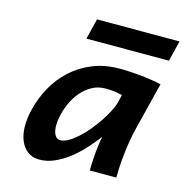

<svg xmlns="http://www.w3.org/2000/svg" viewBox="-105 -799 876 910"><g transform="rotate(15 332.5 -344.5)"><path d="M466.8 -384.8Q457 -387.2 436 -390.9Q415 -394.5 383.8 -394.5Q347.2 -394.5 317.4 -377.4Q287.6 -360.4 265.1 -333.5Q242.7 -306.6 228.3 -273.2Q213.9 -239.7 207.5 -207Q203.1 -185.1 203.1 -165.5Q203.1 -137.7 212.2 -120.1Q221.2 -102.5 240.2 -102.5Q258.3 -102.5 280.3 -115.2Q302.2 -127.9 325 -148.7Q347.7 -169.4 369.4 -195.8Q391.1 -222.2 409.4 -249.8Q427.7 -277.3 440.9 -303.7Q454.1 -330.1 459 -350.6ZM412.6 0Q412.6 -10.7 413.1 -26.1Q413.6 -41.5 414.6 -58.8Q415.5 -76.2 417.2 -94.7Q418.9 -113.3 421.9 -131.3L427.7 -168.9Q404.3 -137.7 375.2 -105.5Q346.2 -73.2 312.7 -47.1Q279.3 -21 242.4 -4.4Q205.6 12.2 167.5 12.2Q143.6 12.2 124 2.9Q104.5 -6.3 90.6 -24.2Q76.7 -42 68.8 -67.6Q61 -93.3 61 -126Q61 -144.5 63.7 -165.3Q66.4 -186 72.3 -209.5Q86.4 -267.1 115.7 -320.1Q145 -373 189.5 -413.8Q233.9 -454.6 293 -478.8Q352.1 -502.9 426.3 -502.9Q452.6 -502.9 480.5 -501.2Q508.3 -499.5 535.2 -496.6Q562 -493.7 586.4 -489.7Q610.8 -485.8 630.4 -481L574.2 -256.3Q564.5 -217.8 558.3 -180.7Q552.2 -143.6 548.8 -110.1Q545.4 -76.7 543.9 -48.6Q542.5 -20.5 542.5 0ZM260.3 -700.7H665L640.1 -599.6H235.4Z"/></g></svg>

Font: Andika New Basic
Style: Bold Italic
Weight: 700
Italic angle: -14°
Designer: Victor Gaultney, Annie Olsen, Pablo Ugerman
Foundry: SIL International
Version: Version 5.500